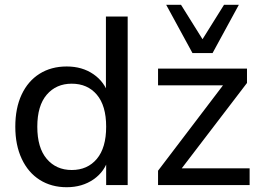

<svg xmlns="http://www.w3.org/2000/svg" viewBox="-20 -774 1093 803"><path d="M259 9Q195 9 146.5 -21.5Q98 -52 71 -109.5Q44 -167 44 -244Q44 -322 70.5 -378.5Q97 -435 145.5 -465.5Q194 -496 259 -496Q324 -496 371 -463.5Q418 -431 434 -377H423V-705H514V0H424V-113H434Q419 -57 371.5 -24Q324 9 259 9ZM280 -63Q346 -63 385 -109.5Q424 -156 424 -244Q424 -332 385 -378Q346 -424 280 -424Q215 -424 175.5 -378Q136 -332 136 -244Q136 -156 175.5 -109.5Q215 -63 280 -63ZM641 0V-60L930 -440V-417H641V-487H1013V-427L721 -45V-70H1024V0ZM785 -552 675 -754H737L827 -610L917 -754H979L869 -552Z"/></svg>

Font: Nunito Sans 12pt ExtraLight 12pt Medium
Style: Regular
Weight: 500
Version: Version 3.101;gftools[0.9.27]